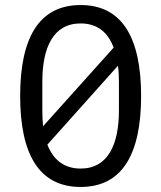

<svg xmlns="http://www.w3.org/2000/svg" viewBox="-20 -730 640 762"><path d="M300 12C467 12 540 -121 540 -349C540 -577 467 -710 300 -710C133 -710 60 -577 60 -349C60 -121 133 12 300 12ZM300 -61C233 -61 191 -97 168 -156L448 -469C451 -449 452 -428 452 -406V-292C452 -157 409 -61 300 -61ZM148 -292V-406C148 -541 191 -637 300 -637C367 -637 409 -601 431 -541L151 -229C149 -249 148 -270 148 -292Z"/></svg>

Font: LVC Sans
Style: Regular
Weight: 400
Designer: Mike Abbink, Paul van der Laan, Pieter van Rosmalen
Foundry: Bold Monday
Version: Version 3.0